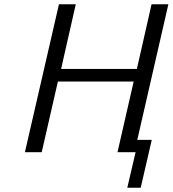

<svg xmlns="http://www.w3.org/2000/svg" viewBox="-20 -715 811 902"><path d="M97 0 257 -695H336L267 -391H623L692 -695H771L625 -58H693L641 167H578L617 0H532L608 -332H252L176 0Z"/></svg>

Font: Coval
Style: ExtraLight Italic
Weight: 200
Foundry: Context Ltd
Version: Version 001.000